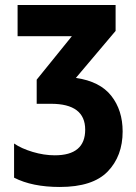

<svg xmlns="http://www.w3.org/2000/svg" viewBox="-20 -734 540 764"><path d="M218 10Q349 10 408.5 -51.5Q468 -113 468 -211Q468 -295 423 -352.5Q378 -410 282 -424L440 -611V-714H50V-590H266L126 -417V-321H183Q319 -321 319 -218Q319 -116 198 -116Q155 -116 110 -129.5Q65 -143 36 -163V-27Q108 10 218 10Z"/></svg>

Font: Noto Sans Mono Condensed Extra
Style: Regular
Weight: 800
Width: 3
Designer: Monotype Design Team
Foundry: Monotype Imaging Inc.
Version: Version 1.900